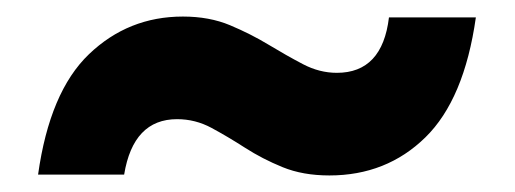

<svg xmlns="http://www.w3.org/2000/svg" viewBox="-20 -434 622 232"><path d="M378 -222Q346 -222 321.5 -232Q297 -242 276 -255.5Q255 -269 235.5 -279.5Q216 -290 194 -290Q141 -290 130 -223H26Q40 -323 87.5 -368.5Q135 -414 201 -414Q233 -414 258 -403.5Q283 -393 304.5 -380Q326 -367 346 -356.5Q366 -346 387 -346Q442 -346 450 -413H555Q541 -314 494 -268Q447 -222 378 -222Z"/></svg>

Font: DM Sans ExtraBold
Style: Regular
Weight: 800
Designer: Colophon Foundry, Jonny Pinhorn
Foundry: Colophon Foundry
Version: Version 4.004; ttfautohint (v1.8.4.7-5d5b)